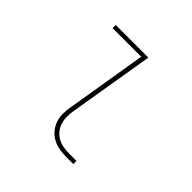

<svg xmlns="http://www.w3.org/2000/svg" viewBox="-139 -649 778 778"><g transform="rotate(45 250.0 -260.0)"><path d="M340 0Q319 0 299 -3.5Q279 -7 261.5 -16.5Q244 -26 231.5 -41Q219 -56 212.5 -74.5Q206 -93 206 -114Q206 -135 210 -156L267 -502H103V-520H290L229 -153Q226 -135 226 -117Q226 -99 231 -83Q236 -67 247 -53.5Q258 -40 272.5 -32Q287 -24 304.5 -21Q322 -18 340 -18H380V0Z"/></g></svg>

Font: Iosevka SS04 Thin
Style: Italic
Weight: 100
Italic angle: -9°
Monospace: yes
Designer: Belleve Invis
Foundry: Belleve Invis
Version: Version 19.0.0; ttfautohint (v1.8.4)